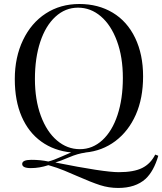

<svg xmlns="http://www.w3.org/2000/svg" viewBox="-20 -742 803 950"><path d="M262 -46.9Q312.5 -3.9 375.2 -3.9Q438 -3.9 486.6 -48.6Q535.2 -93.3 561.5 -173.1Q587.9 -252.9 587.9 -356.4Q587.9 -460 558.6 -539.1Q529.3 -618.2 479 -661.1Q428.7 -704.1 366 -704.1Q303.2 -704.1 254.4 -659.4Q205.6 -614.7 179.2 -534.9Q152.8 -455.1 152.8 -351.6Q152.8 -248 182.1 -168.9Q211.4 -89.8 262 -46.9ZM748 22.9 763.2 28.8Q740.7 105.5 700.2 143.1Q650.4 188 564.9 188Q518.6 188 475.3 174.1Q432.1 160.2 359.9 128.4Q287.6 96.7 262 88.4Q236.3 80.1 230.2 78.4Q224.1 76.7 219.2 75.2Q175.3 89.8 132.6 89.8Q89.8 89.8 89.8 69.3Q89.8 48.8 135 48.8Q180.2 48.8 219.2 57.1Q246.1 50.3 282 33.9Q317.9 17.6 332 12.2Q247.6 3.9 184.6 -41.3Q121.6 -86.4 87.4 -164.8Q53.2 -243.2 53.2 -350.8Q53.2 -458.5 93.8 -543.5Q134.3 -628.4 206.5 -675.3Q278.8 -722.2 372.6 -722.2Q466.3 -722.2 537.8 -679.2Q609.4 -636.2 648.7 -554.4Q688 -472.7 688 -364.3Q688 -255.9 651.9 -174.3Q615.7 -92.8 550.8 -43.9Q485.8 4.9 401.9 12.7V13.2Q365.7 17.6 321.5 36.4Q277.3 55.2 253.9 62Q493.2 109.9 567.6 109.9Q642.1 109.9 683.6 89.1Q725.1 68.4 748 22.9Z"/></svg>

Font: PlayfairDisplay-Regular
Style: Regular
Weight: 400
Designer: Claus Eggers Sørensen
Foundry: Claus Eggers Sørensen
Version: Version 1.002;PS 001.002;hotconv 1.0.70;makeotf.lib2.5.58329